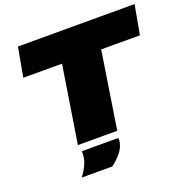

<svg xmlns="http://www.w3.org/2000/svg" viewBox="-153 -845 1165 1188"><g transform="rotate(-20 429.5 -251.5)"><path d="M824 -507H569L490 0H231L311 -507H56L91 -700H859ZM241 44H480Q482 51 482 58Q478 102 449 137Q420 172 386 197H185Q207 168 223 135Q239 102 241 65Q241 60 241 54.5Q241 49 241 44Z"/></g></svg>

Font: Georama Expanded Black
Style: Italic
Weight: 900
Width: 7
Italic angle: -9°
Designer: Jean-Baptiste Levee
Foundry: Production Type
Version: Version 1.000